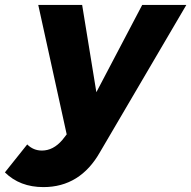

<svg xmlns="http://www.w3.org/2000/svg" viewBox="-115 -561 780 783"><path d="M62 202Q-34 202 -95 142L-4 28Q21 53 56 53Q102 53 139 10L157 -13L41 -541H220L278 -185L465 -541H645L293 59Q212 202 62 202Z"/></svg>

Font: Argentum Novus
Style: Bold Italic
Weight: 700
Designer: Julieta Ulanovsky (font) & Cristiano Sobral (main changes)
Foundry: Julieta Ulanovsky (font) & Cristiano Sobral (main changes)
Version: Version 3.00;November 27, 2020;FontCreator 13.0.0.2655 64-bi